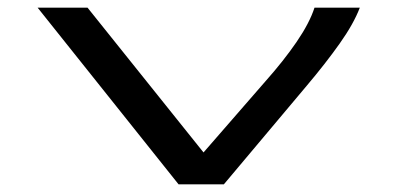

<svg xmlns="http://www.w3.org/2000/svg" viewBox="-20 -480 1040 500"><path d="M445 0 78 -460H208L510 -83L671 -268Q719 -322 752.5 -371Q786 -420 799 -460H917Q901 -418 864.5 -366.5Q828 -315 779 -257L563 0Z"/></svg>

Font: Inconsolata UltraExpanded Medium
Style: Regular
Weight: 500
Width: 9
Monospace: yes
Designer: Raph Levien, Cyreal, Brenton Simpson
Foundry: Raph Levien, Cyreal, Google
Version: Version 3.001; ttfautohint (v1.8.2.53-6de2)